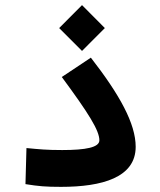

<svg xmlns="http://www.w3.org/2000/svg" viewBox="-20 -727 626 751"><path d="M218.8 3.9C379.4 3.9 510.7 -32.7 510.7 -152.8C510.7 -243.2 448.2 -356.4 335.4 -501.5L221.7 -425.8C327.1 -283.2 368.7 -216.3 368.7 -178.2C368.7 -150.4 315.4 -140.1 223.6 -140.1C161.6 -140.1 133.8 -143.1 83.5 -147.9L79.6 -6.8C131.3 1.5 158.2 3.9 218.8 3.9ZM300.8 -527.8 390.1 -617.2 300.8 -707 211.4 -617.2Z"/></svg>

Font: Cascadia Code
Style: Bold
Weight: 700
Monospace: yes
Designer: Aaron Bell
Foundry: Saja Typeworks
Version: Version 2404.023